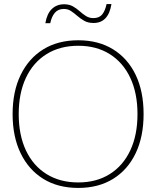

<svg xmlns="http://www.w3.org/2000/svg" viewBox="-20 -913 769 944"><path d="M365 -715Q464 -715 536 -670.5Q608 -626 647 -545Q686 -464 686 -352Q686 -241 647 -159.5Q608 -78 536 -33.5Q464 11 365 11Q265 11 193 -33.5Q121 -78 81.5 -159.5Q42 -241 42 -352Q42 -463 81.5 -544.5Q121 -626 193 -670.5Q265 -715 365 -715ZM365 -688Q275 -688 209 -647Q143 -606 107.5 -530.5Q72 -455 72 -352Q72 -249 107.5 -173.5Q143 -98 209 -57Q275 -16 365 -16Q454 -16 519.5 -57Q585 -98 620.5 -173.5Q656 -249 656 -352Q656 -455 620.5 -530.5Q585 -606 519.5 -647Q454 -688 365 -688ZM528 -893Q513 -800 440 -800Q413 -800 394.5 -810.5Q376 -821 360.5 -834.5Q345 -848 329.5 -858.5Q314 -869 294 -869Q266 -869 250 -850.5Q234 -832 227 -799H203Q211 -846 235 -869Q259 -892 295 -892Q320 -892 338 -882Q356 -872 371.5 -858Q387 -844 403 -834Q419 -824 439 -824Q468 -824 482.5 -842Q497 -860 504 -893Z"/></svg>

Font: Prodigy Sans ExtraLight
Style: Regular
Weight: 200
Designer: Wei Huang
Foundry: Wei Huang
Version: Version 1.003; ttfautohint (v1.8.3)